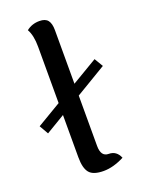

<svg xmlns="http://www.w3.org/2000/svg" viewBox="-163 -785 634 855"><g transform="rotate(-20 154.0 -357.0)"><path d="M176.8 5.9Q127.4 5.9 109.1 -16.4Q90.8 -38.6 90.8 -89.8V-613.8Q90.8 -668 73.2 -698.7Q99.1 -719.7 134.8 -719.7Q163.1 -719.7 174.8 -704.3Q186.5 -689 186.5 -658.2V-108.9Q186.5 -58.1 223.1 -58.1Q259.8 -58.1 274.9 -21Q222.7 5.9 176.8 5.9ZM0.5 -236.3 -23.9 -278.8 308.1 -476.1 332.5 -435.1Z"/></g></svg>

Font: Bainsley
Style: Regular
Weight: 400
Designer: Paul James MIller
Foundry: High-Logic / Made with FontCreator
Version: Version 1.411;March 28, 2021;FontCreator 13.0.0.2683 64-bit